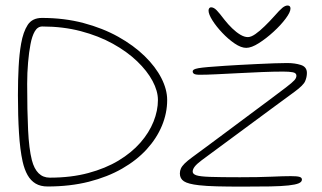

<svg xmlns="http://www.w3.org/2000/svg" viewBox="-20 -670 1168 696"><path d="M152.5 6Q127 6 109.2 -4.5Q91.5 -15 80 -35.2Q68.5 -55.5 62 -84.5Q52.5 -127.5 48.8 -188.5Q45 -249.5 45 -325Q45 -379 47.5 -427Q50 -475 56.5 -511.5Q64 -554.5 80.5 -579.8Q97 -605 132 -605Q213 -605 282.8 -586.5Q352.5 -568 408.5 -536.8Q464.5 -505.5 504.2 -466.8Q544 -428 565 -386.8Q586 -345.5 586 -307.5Q586 -260 567 -214.2Q548 -168.5 511.8 -128.8Q475.5 -89 422.8 -58.8Q370 -28.5 302 -11.2Q234 6 152.5 6ZM160.5 -26Q238 -26 300.2 -42.8Q362.5 -59.5 409.8 -88Q457 -116.5 488.8 -152.8Q520.5 -189 536.5 -229Q552.5 -269 552.5 -307.5Q552.5 -340 533 -376.5Q513.5 -413 477 -448Q440.5 -483 389 -511.5Q337.5 -540 273 -557Q208.5 -574 133.5 -574Q116.5 -574 106.2 -556.5Q96 -539 90.5 -509.5Q85 -481 81.8 -443.8Q78.5 -406.5 78.5 -366Q78.5 -268 81.8 -199.5Q85 -131 95.5 -89.5Q112 -26 160.5 -26ZM858.5 6.5Q804.5 6.5 766 5.5Q727.5 4.5 701.5 1.5Q661.5 -3 646.8 -12.8Q632 -22.5 632 -41Q632 -51 635.8 -59.2Q639.5 -67.5 649.2 -77.2Q659 -87 677.5 -100.5Q696.5 -114.5 730 -139.2Q763.5 -164 804 -194.2Q844.5 -224.5 885.5 -255Q926.5 -285.5 961 -311.2Q995.5 -337 1016.5 -353Q1040 -371 1047.2 -379.2Q1054.5 -387.5 1054.5 -395.5Q1054.5 -405.5 1041.5 -408Q1028.5 -410.5 1006.5 -410.5Q972 -410.5 929.8 -408.8Q887.5 -407 844.8 -404.8Q802 -402.5 765.2 -400.8Q728.5 -399 704.5 -399Q696 -399 690.2 -400Q684.5 -401 681.5 -403.8Q678.5 -406.5 678.5 -411Q678.5 -415 682.8 -417.8Q687 -420.5 699.2 -422.8Q711.5 -425 734.8 -427Q758 -429 796 -431.5Q815 -433 845.8 -434.5Q876.5 -436 910.2 -437.8Q944 -439.5 973.8 -440.5Q1003.5 -441.5 1021 -441.5Q1049 -441.5 1070.8 -434.5Q1092.5 -427.5 1092.5 -405.5Q1092.5 -390.5 1086.2 -375.8Q1080 -361 1048 -337.5Q1012 -311 964 -275.8Q916 -240.5 866.8 -204Q817.5 -167.5 776 -137Q734.5 -106.5 711 -89Q693 -75.5 685.8 -66Q678.5 -56.5 678.5 -48Q678.5 -39 692 -34.5Q705.5 -30 742.2 -28.8Q779 -27.5 849.5 -27.5Q918.5 -27.5 963.5 -29.5Q1008.5 -31.5 1034 -31.5Q1056 -31.5 1065.2 -29Q1074.5 -26.5 1074.5 -19Q1074.5 -10.5 1062.8 -5.5Q1051 -0.5 1025.8 2.2Q1000.5 5 959.2 5.8Q918 6.5 858.5 6.5ZM872.5 -496.5Q854 -496.5 830.8 -512.2Q807.5 -528 785.8 -551Q764 -574 750 -596.2Q736 -618.5 736 -631.5Q736 -637 738.5 -640.2Q741 -643.5 745 -643.5Q755 -643.5 765.2 -633Q775.5 -622.5 794 -598Q807 -581.5 821.8 -567.2Q836.5 -553 851.2 -544.2Q866 -535.5 878.5 -535.5Q890 -535.5 905.8 -546.5Q921.5 -557.5 939.2 -574.8Q957 -592 973.5 -610.5Q994 -634 1004 -642Q1014 -650 1022.5 -650Q1033 -650 1033 -639Q1033 -626 1015.5 -602.5Q998 -579 971.5 -554.8Q945 -530.5 918.2 -513.5Q891.5 -496.5 872.5 -496.5Z"/></svg>

Font: Gluten Thin
Style: Regular
Weight: 100
Designer: Tyler Finck
Foundry: Etcetera Type Company
Version: Version 1.300